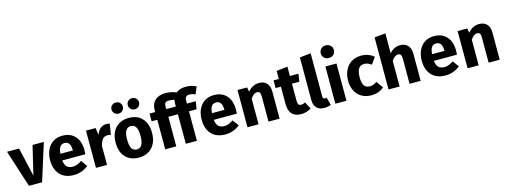

<svg xmlns="http://www.w3.org/2000/svg" viewBox="-19 -1719 6963 2644"><g transform="rotate(-15 3462.0 -397.0)"><path d="M352 0H165L-6 -531H166L260 -120L358 -531H519Z M1027 -219H698Q706 -152 736 -125Q766 -98 819 -98Q851 -98 881 -109.5Q911 -121 946 -145L1011 -57Q918 17 804 17Q675 17 606 -59Q537 -135 537 -263Q537 -344 566 -408.5Q595 -473 651 -510.5Q707 -548 785 -548Q900 -548 965 -476Q1030 -404 1030 -276Q1030 -243 1027 -219ZM875 -321Q873 -443 789 -443Q748 -443 725.5 -413Q703 -383 698 -314H875Z M1461 -539 1436 -386Q1406 -393 1388 -393Q1342 -393 1317.5 -362Q1293 -331 1278 -267V0H1120V-531H1257L1271 -428Q1289 -483 1325.5 -514.5Q1362 -546 1408 -546Q1436 -546 1461 -539Z M1991 -265Q1991 -180 1959.5 -116.5Q1928 -53 1869.5 -18Q1811 17 1731 17Q1610 17 1540.5 -57.5Q1471 -132 1471 -266Q1471 -351 1502.5 -414.5Q1534 -478 1592.5 -513Q1651 -548 1731 -548Q1853 -548 1922 -473.5Q1991 -399 1991 -265ZM1635 -266Q1635 -179 1658.5 -139Q1682 -99 1731 -99Q1779 -99 1803 -139.5Q1827 -180 1827 -265Q1827 -352 1803.5 -392Q1780 -432 1731 -432Q1683 -432 1659 -391.5Q1635 -351 1635 -266ZM1696 -720Q1696 -687 1672.5 -664Q1649 -641 1615 -641Q1581 -641 1557.5 -664Q1534 -687 1534 -720Q1534 -753 1557.5 -776Q1581 -799 1615 -799Q1649 -799 1672.5 -776Q1696 -753 1696 -720ZM1927 -720Q1927 -687 1904 -664Q1881 -641 1846 -641Q1813 -641 1789.5 -664Q1766 -687 1766 -720Q1766 -753 1789.5 -776Q1813 -799 1846 -799Q1881 -799 1904 -776Q1927 -753 1927 -720Z M2559 -572V-531H2685L2667 -421H2559V0H2401V-421H2265V0H2107V-421H2026V-531H2107V-568Q2107 -648 2160 -697.5Q2213 -747 2313 -747Q2384 -747 2463 -716Q2516 -759 2604 -759Q2684 -759 2750 -725L2706 -622Q2666 -642 2623 -642Q2589 -642 2574 -625.5Q2559 -609 2559 -572ZM2401 -578Q2401 -601 2406 -626Q2370 -636 2330 -636Q2294 -636 2279.5 -622Q2265 -608 2265 -573V-531H2401Z M3187 -219H2858Q2866 -152 2896 -125Q2926 -98 2979 -98Q3011 -98 3041 -109.5Q3071 -121 3106 -145L3171 -57Q3078 17 2964 17Q2835 17 2766 -59Q2697 -135 2697 -263Q2697 -344 2726 -408.5Q2755 -473 2811 -510.5Q2867 -548 2945 -548Q3060 -548 3125 -476Q3190 -404 3190 -276Q3190 -243 3187 -219ZM3035 -321Q3033 -443 2949 -443Q2908 -443 2885.5 -413Q2863 -383 2858 -314H3035Z M3738 -388V0H3580V-361Q3580 -401 3567.5 -416.5Q3555 -432 3530 -432Q3480 -432 3438 -363V0H3280V-531H3417L3429 -467Q3463 -508 3502.5 -528Q3542 -548 3591 -548Q3660 -548 3699 -506Q3738 -464 3738 -388Z M4187 -25Q4158 -5 4119.5 6Q4081 17 4043 17Q3869 16 3869 -175V-421H3794V-531H3869V-646L4027 -664V-531H4149L4132 -421H4027V-177Q4027 -140 4039 -124Q4051 -108 4077 -108Q4104 -108 4134 -125Z M4226 -135V-742L4384 -759V-141Q4384 -108 4412 -108Q4426 -108 4438 -113L4468 -1Q4427 17 4372 17Q4303 17 4264.5 -22.5Q4226 -62 4226 -135Z M4691 0H4533V-531H4691ZM4705 -721Q4705 -682 4678.5 -656.5Q4652 -631 4611 -631Q4570 -631 4544 -656.5Q4518 -682 4518 -721Q4518 -760 4544 -785.5Q4570 -811 4611 -811Q4652 -811 4678.5 -785.5Q4705 -760 4705 -721Z M5226 -483 5158 -389Q5108 -427 5057 -427Q5004 -427 4977 -388Q4950 -349 4950 -262Q4950 -178 4977 -143Q5004 -108 5055 -108Q5082 -108 5104 -116.5Q5126 -125 5157 -144L5226 -46Q5147 17 5047 17Q4966 17 4907 -17.5Q4848 -52 4816 -114.5Q4784 -177 4784 -261Q4784 -345 4816 -410Q4848 -475 4907 -511.5Q4966 -548 5044 -548Q5099 -548 5143 -532Q5187 -516 5226 -483Z M5749 -388V0H5591V-361Q5591 -401 5578 -416.5Q5565 -432 5541 -432Q5492 -432 5449 -364V0H5291V-742L5449 -758V-474Q5482 -512 5519 -530Q5556 -548 5602 -548Q5671 -548 5710 -505.5Q5749 -463 5749 -388Z M6325 -219H5996Q6004 -152 6034 -125Q6064 -98 6117 -98Q6149 -98 6179 -109.5Q6209 -121 6244 -145L6309 -57Q6216 17 6102 17Q5973 17 5904 -59Q5835 -135 5835 -263Q5835 -344 5864 -408.5Q5893 -473 5949 -510.5Q6005 -548 6083 -548Q6198 -548 6263 -476Q6328 -404 6328 -276Q6328 -243 6325 -219ZM6173 -321Q6171 -443 6087 -443Q6046 -443 6023.5 -413Q6001 -383 5996 -314H6173Z M6876 -388V0H6718V-361Q6718 -401 6705.5 -416.5Q6693 -432 6668 -432Q6618 -432 6576 -363V0H6418V-531H6555L6567 -467Q6601 -508 6640.5 -528Q6680 -548 6729 -548Q6798 -548 6837 -506Q6876 -464 6876 -388Z"/></g></svg>

Font: FiraGOUPP
Style: Bold
Weight: 700
Designer: bBox Type
Foundry: bBox Type GmbH
Version: Version 1.001